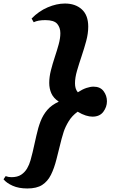

<svg xmlns="http://www.w3.org/2000/svg" viewBox="-70 -889 719 1088"><path d="M298 -869Q357 -869 393.5 -836Q430 -803 430 -738Q430 -699 418.5 -656.5Q407 -614 392.5 -571Q378 -528 366.5 -488.5Q355 -449 355 -417Q355 -402 358.5 -389.5Q362 -377 371 -366Q397 -383 419.5 -390.5Q442 -398 460 -398Q498 -398 517 -372.5Q536 -347 536 -315Q536 -283 515.5 -255.5Q495 -228 454 -228Q437 -228 416 -234.5Q395 -241 370 -256Q338 -233 319 -201.5Q300 -170 291 -142.5Q282 -115 279 -102Q263 -38 250 13.5Q237 65 218.5 102Q200 139 169 159Q138 179 85 179Q36 179 1.5 163.5Q-33 148 -50 127L-38 109Q-23 115 -5 115Q29 115 50 101Q71 87 83.5 65.5Q96 44 103 19Q110 -6 115 -27Q127 -78 136.5 -122Q146 -166 160 -202Q174 -238 198 -266Q222 -294 263 -313Q233 -333 221 -360Q209 -387 209 -419Q209 -453 218.5 -490.5Q228 -528 240.5 -565.5Q253 -603 262.5 -637.5Q272 -672 272 -701Q272 -733 254 -754Q236 -775 187 -775Q145 -775 121 -763L109 -784Q150 -826 200.5 -847.5Q251 -869 298 -869Z"/></svg>

Font: Agbalumo
Style: Regular
Weight: 400
Designer: Raphael Alegbeleye
Foundry: Sorkin Type Co.
Version: Version 1.000; ttfautohint (v1.8.4)